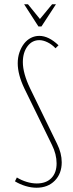

<svg xmlns="http://www.w3.org/2000/svg" viewBox="-20 -873 340 899"><path d="M245 -108Q245 -151 223 -195L94 -459Q63 -524 63 -577Q63 -604 71 -627.5Q79 -651 92.5 -668.5Q106 -686 124.5 -695.5Q143 -705 164 -705Q208 -705 254 -661L240 -647Q223 -665 202.5 -675Q182 -685 164 -685Q130 -685 108.5 -656Q87 -627 87 -582Q87 -530 121 -459L247 -200Q269 -156 269 -113Q269 -60 236.5 -27Q204 6 151 6Q126 6 99.5 -2Q73 -10 50 -24L59 -42Q80 -29 104.5 -21.5Q129 -14 152 -14Q196 -14 220.5 -39Q245 -64 245 -108ZM111 -853 167 -784 224 -853H242L174 -749H160L93 -853Z"/></svg>

Font: Moniqa Thin Paragraph
Style: Regular
Weight: 100
Designer: Rajesh Rajput
Foundry: Rajesh Rajput
Version: Version 1.000